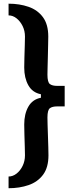

<svg xmlns="http://www.w3.org/2000/svg" viewBox="-20 -820 401 1042"><path d="M26.5 201.5Q86 201.5 135.2 184.5Q184.5 167.5 213.8 128.2Q243 89 243 23Q243 8.5 242.2 -20.8Q241.5 -50 240.2 -83.2Q239 -116.5 238.2 -144Q237.5 -171.5 237.5 -182.5Q237.5 -223 250.8 -232.8Q264 -242.5 289.5 -242.5H331V-354H289.5Q264 -354 250.8 -363.8Q237.5 -373.5 237.5 -414.5Q237.5 -425 238.2 -452.8Q239 -480.5 239.8 -514.2Q240.5 -548 241.2 -577.5Q242 -607 242 -621.5Q242 -687.5 213 -726.8Q184 -766 135 -783Q86 -800 26.5 -800V-736.5Q49.5 -736.5 69.8 -720.5Q90 -704.5 102.8 -678.5Q115.5 -652.5 115.5 -621.5Q115.5 -606 114.5 -574Q113.5 -542 112.5 -508Q111.5 -474 111.5 -453.5Q111.5 -397 133.8 -357.2Q156 -317.5 202 -308.5V-289.5Q156 -280.5 133.8 -241Q111.5 -201.5 111.5 -144.5Q111.5 -124 112.5 -90.2Q113.5 -56.5 114.5 -24.5Q115.5 7.5 115.5 23Q115.5 54 102.8 80.2Q90 106.5 69.8 122.2Q49.5 138 26.5 138Z"/></svg>

Font: Big Shoulders Stencil Display ExtraBold
Style: Regular
Weight: 800
Designer: Patric King
Foundry: XO Type Co
Version: Version 1.000